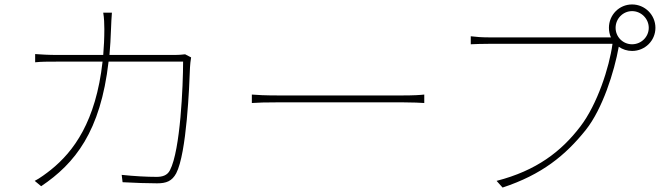

<svg xmlns="http://www.w3.org/2000/svg" viewBox="-20 -828 2980 863"><path d="M812 -584C802 -583 789 -581 761 -581H472C475 -618 478 -657 479 -698C480 -722 481 -749 483 -771H444C448 -748 449 -720 449 -697C449 -656 447 -617 444 -581H236C197 -581 166 -583 138 -585V-548C167 -551 192 -551 237 -551H441C411 -282 311 -147 209 -65C189 -49 158 -26 136 -15L165 9C317 -93 432 -237 468 -551H803C803 -445 791 -153 744 -63C732 -39 709 -33 684 -33C639 -33 585 -36 527 -42L531 -9C586 -6 643 -4 686 -4C728 -4 753 -14 772 -49C819 -139 831 -441 834 -525C835 -540 836 -552 839 -570Z M1112 -365C1137 -367 1176 -368 1230 -368H1790C1837 -368 1870 -366 1887 -365V-403C1869 -401 1842 -399 1789 -399H1230C1169 -399 1136 -401 1112 -403Z M2821 -629C2780 -629 2747 -662 2747 -703C2747 -744 2780 -778 2821 -778C2862 -778 2896 -744 2896 -703C2896 -662 2862 -629 2821 -629ZM2717 -660H2177C2144 -660 2121 -662 2096 -665V-629C2121 -630 2142 -631 2176 -631H2733C2719 -525 2664 -358 2589 -260C2503 -147 2391 -61 2212 -15L2239 15C2415 -43 2521 -129 2613 -244C2688 -338 2741 -505 2761 -617V-618C2778 -606 2799 -599 2821 -599C2879 -599 2926 -645 2926 -703C2926 -761 2879 -808 2821 -808C2763 -808 2717 -761 2717 -703C2717 -688 2720 -673 2726 -660Z"/></svg>

Font: Noto Sans CJK Thin
Style: Regular
Weight: 100
Designer: Ryoko NISHIZUKA (kana & ideographs); Paul D. Hunt (Latin, Greek & Cyrillic); Wenlong ZHANG (bopomofo); Sandoll Communica
Foundry: Adobe Systems Incorporated
Version: Version 1.000;PS 1;hotconv 1.0.78;makeotf.lib2.5.61930